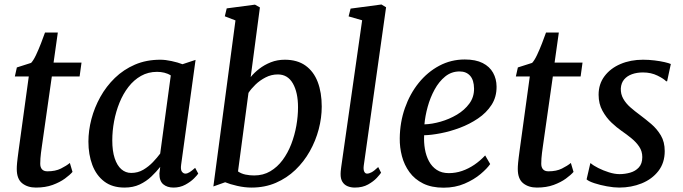

<svg xmlns="http://www.w3.org/2000/svg" viewBox="-20 -838 3086 868"><path d="M169.2 -175.8Q166.8 -159.1 165.2 -146.4Q163.7 -133.7 162.8 -122.4Q161.9 -111 161.9 -97.7Q161.9 -81.5 170 -72.5Q178.1 -63.5 194.4 -63.5Q230.4 -63.5 255.4 -76Q280.4 -88.5 295.8 -101.3L307.8 -60.9Q296.2 -47.3 273.5 -30.7Q250.8 -14.1 218 -2Q185.2 10 142.3 10Q104.8 10 80.3 -9.5Q55.8 -29 55.8 -74.2Q55.8 -79.5 56.1 -86.2Q56.3 -92.9 57.3 -102.3Q58.3 -111.8 59.8 -124.6Q61.2 -137.3 63.7 -154.7L110.1 -492.3H47.1L56.2 -533.1L120.7 -553.7Q131.5 -565.3 143 -589.7Q154.5 -614.1 165.2 -641.7Q175.9 -669.4 183.5 -691H241.4L222.2 -555H348.5L339.9 -492.3H214.3Z M798.9 -93.6Q795.7 -70.5 802.5 -61.8Q809.3 -53.1 817.9 -53.1Q827 -53.1 837.1 -59.5Q847.3 -65.9 862.2 -79.2L876.2 -53.3Q872.1 -46.5 856.9 -31.2Q841.6 -15.9 817.8 -3Q793.9 10 764.2 10Q735.7 10 718 -4.9Q700.3 -19.8 700.7 -53.6L704.3 -83.6Q686.7 -61.3 664 -39.7Q641.3 -18.1 611.5 -4Q581.7 10 542.9 10Q487.6 10 451.4 -17.5Q415.2 -45 397.4 -92.2Q379.7 -139.3 379.7 -198Q379.7 -247.6 393.3 -299.8Q407 -351.9 433.6 -399.8Q460.2 -447.6 499.4 -485.7Q538.7 -523.7 590.1 -545.9Q641.6 -568 704.6 -568Q727.8 -568 755.8 -561.9Q783.9 -555.9 805 -547.7L864.1 -567.3ZM752.1 -497Q738.8 -505.5 723 -509.3Q707.2 -513.2 690.2 -513.2Q649.9 -513.2 617.5 -494.9Q585.2 -476.7 560.9 -445.3Q536.5 -414 520.3 -373.9Q504 -333.8 495.8 -289.9Q487.6 -246 487.6 -203.3Q487.6 -155.4 498.5 -122.5Q509.4 -89.6 528.6 -72.9Q547.9 -56.2 573.1 -56.2Q603.3 -56.2 627.8 -70.6Q652.3 -85.1 671.6 -105.4Q690.8 -125.6 704.2 -143.7Z M1113.3 -489.6Q1128.9 -509.1 1152.1 -527Q1175.2 -544.9 1204.4 -556.5Q1233.6 -568 1267.5 -568Q1324 -568 1361.1 -541.5Q1398.2 -514.9 1416.4 -467.3Q1434.5 -419.7 1434.5 -356Q1434.5 -305.3 1420.8 -253.4Q1407.1 -201.4 1380.5 -154.1Q1354 -106.9 1315.4 -69.9Q1276.8 -33 1227.1 -11.5Q1177.4 10 1117.2 10Q1086.2 10 1052.7 2.4Q1019.2 -5.2 997.9 -14.1L944.6 4.9L1044.5 -745.7L996.3 -764.3L1004.9 -800.1L1132.7 -817L1155 -804.4ZM1056 -63Q1070.8 -52.7 1089.9 -48.7Q1109 -44.8 1128.9 -44.8Q1170.1 -44.8 1202.1 -63.8Q1234.2 -82.8 1257.8 -114.7Q1281.3 -146.6 1296.8 -186.7Q1312.2 -226.9 1319.8 -269.9Q1327.3 -313 1327.3 -352.9Q1327.3 -420 1304 -460.8Q1280.7 -501.5 1236.1 -501.5Q1206.6 -501.5 1180.6 -488Q1154.5 -474.6 1134.8 -455.4Q1115 -436.1 1103.3 -418.1Z M1624.4 -88.8Q1622.3 -71.8 1626.5 -62.5Q1630.8 -53.1 1639.3 -53.1Q1648.5 -53.1 1659.9 -59.2Q1671.3 -65.2 1689.8 -82.8L1702.8 -57.2Q1698.3 -50.1 1683.5 -33.9Q1668.6 -17.8 1643.8 -3.9Q1619 10 1583.8 10Q1566 10 1551.2 3.8Q1536.5 -2.3 1527.9 -16.1Q1519.4 -29.9 1519.8 -52.2Q1519.8 -56.5 1520.3 -62.9Q1520.9 -69.3 1521.7 -75.9Q1522.6 -82.5 1523.1 -86.7L1617.2 -746.3L1556 -763.9L1565 -799.1L1704.5 -817.7L1725.4 -805.1Z M2196 -96.4Q2182.4 -76.3 2152.6 -51.2Q2122.9 -26.1 2080.3 -7.8Q2037.8 10.5 1985.4 10.5Q1931 10.5 1892.8 -8.5Q1854.6 -27.5 1831.1 -59.8Q1807.6 -92 1797.1 -131.9Q1786.6 -171.7 1787.2 -212.8Q1788 -285.4 1810.6 -349.7Q1833.2 -414 1872.9 -463.2Q1912.7 -512.5 1965.9 -540.8Q2019 -569.1 2081.3 -569.1Q2130.5 -569.1 2162.1 -553Q2193.7 -536.9 2209.1 -509.1Q2224.6 -481.3 2224.9 -446.8Q2225.4 -399.7 2202.2 -363.8Q2179 -328 2141 -302.4Q2103 -276.7 2058.7 -260.1Q2014.4 -243.6 1971.7 -235.4Q1929 -227.2 1897.5 -226.6Q1895.7 -194.9 1900.9 -164.5Q1906 -134.1 1919.2 -109.3Q1932.3 -84.6 1954.5 -70Q1976.7 -55.3 2009 -55.3Q2039.8 -55.3 2068.8 -65.2Q2097.8 -75.2 2124.3 -93.1Q2150.8 -111.1 2173.4 -135.3ZM2057.6 -515Q2020.8 -515 1992.6 -492.1Q1964.4 -469.2 1944.6 -432.8Q1924.8 -396.4 1913.4 -354.9Q1902 -313.4 1898.8 -275.8Q1933 -276.8 1972.1 -288Q2011.2 -299.2 2045.8 -319.7Q2080.3 -340.3 2101.9 -369.8Q2123.5 -399.3 2123.1 -437.6Q2122.6 -476.2 2105.2 -495.6Q2087.9 -515 2057.6 -515Z M2434.2 -175.8Q2431.8 -159.1 2430.2 -146.4Q2428.7 -133.7 2427.8 -122.4Q2426.9 -111 2426.9 -97.7Q2426.9 -81.5 2435 -72.5Q2443.1 -63.5 2459.4 -63.5Q2495.4 -63.5 2520.4 -76Q2545.4 -88.5 2560.8 -101.3L2572.8 -60.9Q2561.2 -47.3 2538.5 -30.7Q2515.8 -14.1 2483 -2Q2450.2 10 2407.3 10Q2369.8 10 2345.3 -9.5Q2320.8 -29 2320.8 -74.2Q2320.8 -79.5 2321.1 -86.2Q2321.3 -92.9 2322.3 -102.3Q2323.3 -111.8 2324.8 -124.6Q2326.2 -137.3 2328.7 -154.7L2375.1 -492.3H2312.1L2321.2 -533.1L2385.7 -553.7Q2396.5 -565.3 2408 -589.7Q2419.5 -614.1 2430.2 -641.7Q2440.9 -669.4 2448.5 -691H2506.4L2487.2 -555H2613.5L2604.9 -492.3H2479.3Z M2995.9 -470.5H2991.6Q2981.6 -481.6 2952.5 -496.1Q2923.4 -510.5 2886.8 -510.5Q2859.3 -510.5 2837.2 -502.6Q2815.1 -494.7 2801.7 -478.9Q2788.3 -463.1 2786.6 -438.6Q2785.6 -413 2797.5 -391.9Q2809.4 -370.7 2829.7 -352.9Q2850.1 -335 2873.6 -317.8Q2898.5 -299.2 2924.3 -277.3Q2950 -255.3 2967.6 -225.8Q2985.1 -196.3 2985.1 -155Q2985.1 -101.7 2956.4 -64.8Q2927.8 -28 2881 -9Q2834.1 10 2779.1 10Q2754.8 10 2723.9 4.3Q2692.9 -1.3 2667.1 -9.8Q2641.4 -18.2 2631.9 -27.1L2648.7 -99.8H2650.9Q2662.2 -89.8 2684.7 -78.4Q2707.2 -67 2733.1 -58.9Q2759 -50.8 2780.7 -50.8Q2805.3 -50.8 2828.9 -57.5Q2852.5 -64.1 2868.1 -81.1Q2883.7 -98 2883.7 -128Q2883.7 -154.2 2869.7 -175Q2855.6 -195.9 2833.9 -213.4Q2812.3 -231 2789.3 -246.8Q2769 -260.7 2744.9 -283.3Q2720.9 -305.8 2703.6 -337.3Q2686.2 -368.8 2686.2 -409.7Q2686.2 -458.2 2713 -493.7Q2739.8 -529.3 2785.2 -548.6Q2830.7 -568 2887 -568Q2913.3 -568 2939.1 -564.8Q2964.8 -561.7 2984.6 -557.1Q3004.3 -552.5 3012.7 -548.6Z"/></svg>

Font: Merriweather 7pt Light
Style: Italic
Weight: 300
Italic angle: -7.8°
Designer: Eben Sorkin
Foundry: Eben Sorkin
Version: Version 2.200;gftools[0.9.31]